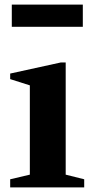

<svg xmlns="http://www.w3.org/2000/svg" viewBox="-20 -810 400 830"><path d="M264 -55 344 -35V0H24V-35L109 -55V-441L24 -468V-492L243 -540H264ZM338 -694H31V-790H338Z"/></svg>

Font: Libre Caslon Text
Style: Bold
Weight: 700
Designer: Pablo Impallari, Rodrigo Fuenzalida
Foundry: Pablo Impallari, Rodrigo Fuenzalida
Version: Version 1.002